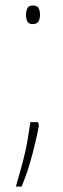

<svg xmlns="http://www.w3.org/2000/svg" viewBox="-20 -552 230 701"><path d="M75 -498Q75 -512 80 -522Q85 -532 100 -532Q115 -532 120.5 -523Q126 -514 126 -498Q126 -482 120 -473Q114 -464 100 -464Q85 -464 80 -473.5Q75 -483 75 -498ZM119 -106 122 -93Q113 -44 97 16Q81 76 59 129H38Q54 74 64 36Q74 -2 79.5 -34Q85 -66 91 -106Z"/></svg>

Font: Noto Sans Khmer Condensed Thin
Style: Regular
Weight: 100
Width: 3
Designer: Danh Hong and the Monotype Design Team
Foundry: Monotype Imaging Inc.
Version: Version 2.004; ttfautohint (v1.8.4.7-5d5b)